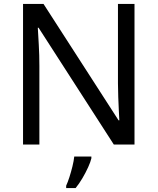

<svg xmlns="http://www.w3.org/2000/svg" viewBox="-20 -734 800 975"><path d="M663 0H558L176 -593H172Q174 -558 177 -506Q180 -454 180 -399V0H97V-714H201L582 -123H586Q585 -139 583.5 -171Q582 -203 580.5 -241Q579 -279 579 -311V-714H663ZM444 70Q440 88 427.5 115.5Q415 143 398.5 171Q382 199 364 221H316V209Q324 192 332.5 165.5Q341 139 348 110.5Q355 82 357 61H444Z"/></svg>

Font: Noto Sans Bamum
Style: Regular
Weight: 400
Designer: Monotype Design Team
Foundry: Monotype Imaging Inc.
Version: Version 2.001